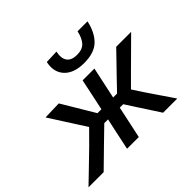

<svg xmlns="http://www.w3.org/2000/svg" viewBox="-200 -967 1196 1196"><g transform="rotate(-45 398.0 -369.5)"><path d="M-37.5 0Q9 -44.5 54.8 -89Q100.5 -133.5 146.5 -178L231 -263L193 -322Q165 -366 137.2 -409.2Q109.5 -452.5 81 -497L201 -500.5Q221.5 -466 242.5 -431Q263.5 -396 284 -361.5L328.5 -287H363Q375 -343 385.8 -393.5Q396.5 -444 407.5 -497H511.5Q500 -443 489 -392.2Q478 -341.5 466.5 -287H501L572 -361Q605 -395 638 -429.2Q671 -463.5 703.5 -497H835Q790.5 -453 746.5 -409.2Q702.5 -365.5 658.5 -322L580.5 -244L623.5 -178Q653.5 -134 683.8 -89.2Q714 -44.5 744.5 0H619.5Q598 -33.5 576.8 -66Q555.5 -98.5 534 -131.5L481.5 -213H451L448 -199Q436.5 -145.5 426.5 -98.2Q416.5 -51 405.5 0H302Q312.5 -51 322.8 -98.2Q333 -145.5 344.5 -199L347.5 -213H314.5L230 -131Q196.5 -98 163 -65.5Q129.5 -33 96 0ZM491 -566Q402 -566 358.2 -612.5Q314.5 -659 330.5 -735.5L419 -739Q408 -688 427.8 -660.8Q447.5 -633.5 495.5 -633.5Q544 -633.5 567.5 -660.2Q591 -687 601.5 -735.5H689Q672 -655.5 626.8 -610.8Q581.5 -566 491 -566Z"/></g></svg>

Font: Commissioner Medium
Style: Italic
Weight: 500
Italic angle: -12°
Designer: Kostas Bartsokas
Foundry: Kostas Bartsokas
Version: Version 1.000; ttfautohint (v1.8.3)